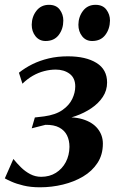

<svg xmlns="http://www.w3.org/2000/svg" viewBox="-31 -767 488 796"><path d="M135 9.5Q96 9.5 66.2 2.2Q36.5 -5 17 -13.8Q-2.5 -22.5 -11 -27.5L24.5 -108Q38.5 -90.5 56 -73.2Q73.5 -56 94.5 -45Q115.5 -34 139.5 -34Q174.5 -34 200.8 -50.5Q227 -67 241.8 -95Q256.5 -123 257 -158Q257 -185 246.8 -205.8Q236.5 -226.5 214.8 -238.2Q193 -250 157.5 -249.5L100.5 -235L113.5 -280L152 -284.5Q199.5 -291 227.8 -310.8Q256 -330.5 268.5 -356.8Q281 -383 281 -408.5Q281 -443.5 257.8 -461Q234.5 -478.5 200 -478.5Q176.5 -478.5 152.2 -472.2Q128 -466 105.2 -453Q82.5 -440 62 -420L47.5 -465.5Q72.5 -485.5 103.2 -500.8Q134 -516 170.8 -524.8Q207.5 -533.5 250 -533.5Q325 -533.5 369 -506.2Q413 -479 413 -425Q413 -392 395.2 -365.2Q377.5 -338.5 348 -318.5Q318.5 -298.5 282.8 -286Q247 -273.5 211 -268.5L209 -277.5Q269 -285.5 310.8 -273Q352.5 -260.5 374 -233.5Q395.5 -206.5 395.5 -171.5Q395.5 -125.5 373.2 -91.5Q351 -57.5 313.5 -35.2Q276 -13 229.8 -1.8Q183.5 9.5 135 9.5ZM158 -597Q132 -597 116.2 -616.8Q100.5 -636.5 100.5 -664.5Q101 -698 120.2 -722.5Q139.5 -747 172 -747Q202 -747 216.8 -727Q231.5 -707 231.5 -682Q231.5 -647 212.5 -622Q193.5 -597 158 -597ZM351 -597Q325 -597 309.5 -616.8Q294 -636.5 294 -664.5Q294.5 -698 313.5 -722.5Q332.5 -747 365 -747Q395 -747 410 -727Q425 -707 425 -682Q424.5 -647 405.5 -622Q386.5 -597 351 -597Z"/></svg>

Font: Merriweather 96pt SemiBold
Style: Italic
Weight: 600
Italic angle: -7.8°
Version: Version 2.101